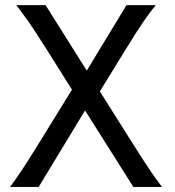

<svg xmlns="http://www.w3.org/2000/svg" viewBox="-20 -733 687 753"><path d="M262.2 -381.3 129.4 -166C66.4 -64.5 50.3 -42 19.5 0H131.8L313.5 -299.8L502.9 0H615.2C585.4 -40 568.8 -62 504.4 -164.1L371.6 -374.5L474.6 -542C535.6 -641.1 560.5 -675.3 590.8 -712.9H476.1L320.3 -456.1L158.7 -712.9H43.9C75.2 -671.9 98.1 -642.1 161.1 -542Z"/></svg>

Font: Andika
Style: Regular
Weight: 400
Designer: Victor Gaultney, Annie Olsen, Julie Remington, Don Collingsworth, Eric Hays
Foundry: SIL International
Version: Version 1.000